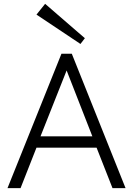

<svg xmlns="http://www.w3.org/2000/svg" viewBox="-20 -980 693 1000"><path d="M19 0 300 -700H354L634 0H566L483 -211H170L87 0ZM191 -270H461L327 -613ZM399 -751 170 -904 215 -960 422 -781Z"/></svg>

Font: Zen Kaku Gothic New
Style: Regular
Weight: 400
Designer: Yoshimichi Ohira
Foundry: Positype
Version: Version 1.001